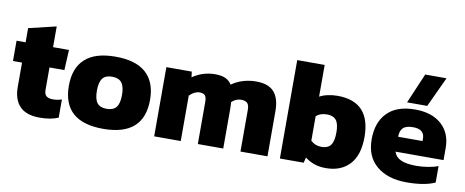

<svg xmlns="http://www.w3.org/2000/svg" viewBox="-64 -1007 3135 1295"><g transform="rotate(10 1503.0 -359.0)"><path d="M67 -168V-335H5V-474H67V-571L255 -616V-474H364L357 -335H255V-182Q255 -152 269.5 -139.5Q284 -127 316 -127Q345 -127 375 -137V-12Q322 10 248 10Q155 10 111 -36.5Q67 -83 67 -168Z M405 -237Q405 -358 474 -421Q543 -484 682 -484Q822 -484 891.5 -421Q961 -358 961 -237Q961 10 682 10Q405 10 405 -237ZM769 -237Q769 -294 748.5 -320.5Q728 -347 682 -347Q637 -347 617 -320.5Q597 -294 597 -237Q597 -179 617 -153Q637 -127 682 -127Q728 -127 748.5 -153Q769 -179 769 -237Z M1031 -474H1205L1210 -436Q1280 -484 1364 -484Q1408 -484 1435 -471.5Q1462 -459 1478 -433Q1551 -484 1646 -484Q1729 -484 1768 -440.5Q1807 -397 1807 -308V0H1622V-286Q1622 -318 1609 -331.5Q1596 -345 1566 -345Q1548 -345 1531 -337.5Q1514 -330 1502 -317Q1504 -300 1504 -267V0H1330V-289Q1330 -319 1319.5 -332Q1309 -345 1282 -345Q1247 -345 1213 -311V0H1031Z M2064 -37 2055 0H1892V-674H2080V-457Q2104 -470 2136.5 -477Q2169 -484 2202 -484Q2429 -484 2429 -241Q2429 -117 2370 -53.5Q2311 10 2208 10Q2163 10 2128.5 -2Q2094 -14 2064 -37ZM2237 -239Q2237 -298 2217 -323Q2197 -348 2154 -348Q2108 -348 2080 -323V-155Q2111 -126 2154 -126Q2198 -126 2217.5 -152.5Q2237 -179 2237 -239Z M2759 -728H2905L2809 -522H2671ZM2479 -236Q2479 -352 2544 -418Q2609 -484 2734 -484Q2849 -484 2915 -425Q2981 -366 2981 -264V-181H2652Q2664 -144 2701.5 -127.5Q2739 -111 2806 -111Q2846 -111 2887.5 -118Q2929 -125 2955 -136V-23Q2885 10 2760 10Q2632 10 2555.5 -53.5Q2479 -117 2479 -236ZM2819 -283V-300Q2819 -364 2740 -364Q2693 -364 2672.5 -344Q2652 -324 2652 -283Z"/></g></svg>

Font: Kanit Bold
Style: Regular
Weight: 700
Designer: Katatrad Team
Foundry: CadsonDemak
Version: Version 1.000